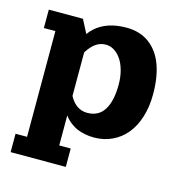

<svg xmlns="http://www.w3.org/2000/svg" viewBox="-95 -545 742 788"><g transform="rotate(15 276.0 -151.5)"><path d="M347.4 -460.4Q404.5 -460.4 444.3 -431.2Q484.1 -401.9 503.5 -349.4Q522.9 -296.9 522.9 -224.4Q522.9 -171.4 509.2 -127.4Q495.4 -83.5 470.6 -53.3Q445.8 -23.2 410.8 -6.7Q375.7 9.8 334 9.8Q313 9.8 294.4 6Q275.9 2.2 262.8 -3.4Q249.8 -9 238 -17.3Q226.3 -25.6 219.1 -33Q211.9 -40.3 205.1 -49.3V78.1H253.9V156.2H19.5V78.1H68.4V-371.1H19.5V-449.2H164.6L194.1 -392.3Q203.6 -405.8 215.8 -416.7Q264.2 -460.4 347.4 -460.4ZM205.1 -132.1Q232.9 -80.8 280.8 -80.8Q329.1 -80.8 352.7 -118.7Q376.2 -156.5 376.2 -226.1Q376.2 -258.8 368.5 -286.5Q360.8 -314.2 348 -332.5Q335.2 -350.8 318.6 -361Q302 -371.1 283.9 -371.1Q259.5 -371.1 240.6 -357.5Q221.7 -344 205.1 -317.4Z"/></g></svg>

Font: Orelega One
Style: Regular
Weight: 400
Version: Version 1.1 ; ttfautohint (v1.8.3)